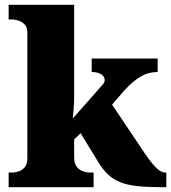

<svg xmlns="http://www.w3.org/2000/svg" viewBox="-20 -780 714 800"><path d="M16 0V-61H31Q40 -61 55 -65Q70 -69 82 -82Q94 -95 94 -121V-643Q94 -668 81.5 -679.5Q69 -691 54 -695Q39 -699 31 -699H16V-760H289V-379Q289 -366 288.5 -352.5Q288 -339 287 -326.5Q286 -314 285 -303.5Q284 -293 283 -286L410 -430Q413 -434 414.5 -437.5Q416 -441 416 -444Q416 -447 416 -448Q416 -461 401.5 -470.5Q387 -480 362 -480V-536H637V-480Q620 -480 603 -476Q586 -472 569 -462.5Q552 -453 534 -438Q516 -423 496 -401L447 -344L580 -146Q608 -104 629 -82.5Q650 -61 669 -61H673V0H659Q596 0 553 -4.5Q510 -9 480.5 -21Q451 -33 429.5 -53.5Q408 -74 388 -107L316 -225L289 -199V-125Q289 -97 301 -83.5Q313 -70 328 -65.5Q343 -61 351 -61H370V0Z"/></svg>

Font: Noto Serif Hebrew Black
Style: Regular
Weight: 900
Version: Version 2.003